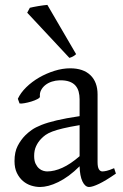

<svg xmlns="http://www.w3.org/2000/svg" viewBox="-20 -747 499 782"><path d="M171.9 -48.8Q201.2 -48.8 234.1 -63.7Q267.1 -78.6 304.2 -110.8V-237.3Q263.2 -230.5 236.6 -224.1Q210 -217.8 192.9 -211.2Q175.8 -204.6 165.5 -197.3Q155.3 -189.9 147.5 -181.6Q134.8 -168.5 127 -151.6Q119.1 -134.8 119.1 -111.8Q119.1 -92.3 125 -80.1Q130.9 -67.9 139.2 -60.8Q147.5 -53.7 156.5 -51.3Q165.5 -48.8 171.9 -48.8ZM452.1 -40Q410.6 -11.2 383.5 1.7Q356.4 14.6 342.8 14.6Q326.7 14.6 315.9 -7.8Q305.2 -30.3 304.2 -69.8Q282.2 -47.9 260.3 -31.7Q238.3 -15.6 217.3 -5.4Q196.3 4.9 177.5 9.8Q158.7 14.6 143.1 14.6Q125.5 14.6 106.9 8.8Q88.4 2.9 73.5 -9.8Q58.6 -22.5 48.8 -42.5Q39.1 -62.5 39.1 -90.8Q39.1 -127.9 52 -152.8Q64.9 -177.7 83 -195.8Q94.7 -207.5 109.6 -218Q124.5 -228.5 149.2 -238.3Q173.8 -248 210.9 -256.8Q248 -265.6 304.2 -273.9V-342.8Q304.2 -359.4 300.3 -373.8Q296.4 -388.2 287.1 -398.7Q277.8 -409.2 262 -414.8Q246.1 -420.4 222.2 -419.9Q206.5 -419.4 191.4 -414.6Q176.3 -409.7 165 -400.9Q153.8 -392.1 147.5 -380.1Q141.1 -368.2 142.6 -353.5Q143.1 -349.1 132.6 -343.5Q122.1 -337.9 107.7 -333.5Q93.3 -329.1 79.3 -326.7Q65.4 -324.2 59.6 -325.7L52.7 -344.7Q64 -369.1 86.9 -391.6Q109.9 -414.1 139.4 -431.2Q168.9 -448.2 201.9 -458.5Q234.9 -468.8 265.6 -468.8Q319.3 -468.8 348.4 -440.7Q377.4 -412.6 377.4 -362.3V-86.9Q377.4 -66.4 382.8 -57.6Q388.2 -48.8 397 -48.8Q403.8 -48.8 414.6 -51.3Q425.3 -53.7 444.8 -62ZM290 -526.4Q283.7 -520.5 277.3 -517.1Q271 -513.7 262.7 -511.2L90.8 -695.3L101.6 -715.3Q106.4 -716.8 116 -718.5Q125.5 -720.2 136 -722.2Q146.5 -724.1 156.7 -725.3Q167 -726.6 172.9 -727.1Z"/></svg>

Font: Gentium Kaktovik
Style: Regular
Weight: 400
Designer: J. Victor Gaultney and Annie Olsen
Foundry: SIL International
Version: Version 1.102; 2013; Maintenance release